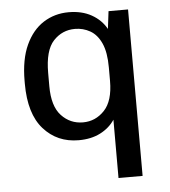

<svg xmlns="http://www.w3.org/2000/svg" viewBox="-51 -567 702 794"><g transform="rotate(-5 300.0 -170.5)"><path d="M409 180V-62Q387 -29 349 -9.5Q311 10 259 10Q170 10 113.5 -53.5Q57 -117 57 -242V-253Q57 -343 84.5 -402.5Q112 -462 158.5 -491.5Q205 -521 263 -521Q318 -521 358 -498.5Q398 -476 419 -438L428 -511H509V180ZM283 -62Q335 -62 372 -101Q409 -140 409 -223V-279Q409 -342 392 -379.5Q375 -417 346 -433.5Q317 -450 283 -450Q230 -450 193.5 -411Q157 -372 157 -278V-223Q157 -140 193.5 -101Q230 -62 283 -62Z"/></g></svg>

Font: Chivo Mono
Style: Regular
Weight: 400
Monospace: yes
Designer: Hector Gatti
Foundry: Omnibus-Type
Version: Version 1.008; ttfautohint (v1.8.4.7-5d5b)